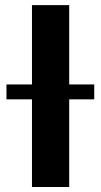

<svg xmlns="http://www.w3.org/2000/svg" viewBox="-20 -748 405 768"><path d="M256.8 0H107.9V-727.5H256.8ZM5.9 -410.2H356.9V-350.6H5.9Z"/></svg>

Font: Inter RS Variable
Style: Regular
Weight: 400
Designer: Rasmus Andersson (customised by Maria Ramos and Noel Pretorius)
Foundry: rsms
Version: Version 3.001;Glyphs 3.2.3 (3260)